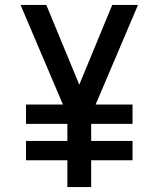

<svg xmlns="http://www.w3.org/2000/svg" viewBox="-20 -755 640 775"><path d="M252 0V-108H85V-186H252V-255H85V-333H234L63 -735H167L300 -413L433 -735H537L366 -333H515V-255H348V-186H515V-108H348V0Z"/></svg>

Font: Iosevka SS04 Medium Extended
Style: Regular
Weight: 500
Width: 7
Monospace: yes
Designer: Belleve Invis
Foundry: Belleve Invis
Version: Version 19.0.0; ttfautohint (v1.8.4)